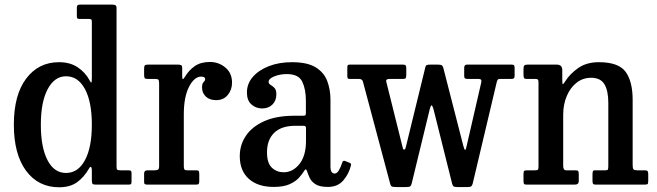

<svg xmlns="http://www.w3.org/2000/svg" viewBox="-20 -800 2846 832"><path d="M40 -260Q40 -388.5 93.5 -459.5Q147 -530.5 235.5 -530.5Q284 -530.5 317 -508.2Q350 -486 369 -450.5Q374 -440.5 376 -442.8Q378 -445 378 -465V-704.5Q378 -714 375 -716Q372 -718 362.5 -718H323Q316.5 -718 314.8 -721Q313 -724 313 -731V-769Q313 -780 326 -780H465.5Q475 -780 480 -777.5Q485 -775 485 -765V-79Q485 -67.5 488 -64.8Q491 -62 503 -62H534.5Q543.5 -62 546.8 -60Q550 -58 550 -48.5V-15Q550 -5 547.8 -2.5Q545.5 0 536 0H395Q384 0 381 -3.5Q378 -7 378 -18V-60.5Q378 -73 374.5 -76.2Q371 -79.5 365 -68.5Q344 -32 313.8 -10.2Q283.5 11.5 236.5 11.5Q146 11.5 93 -60Q40 -131.5 40 -260ZM157 -260Q157 -161.5 185.8 -106Q214.5 -50.5 266 -50.5Q318.5 -50.5 348.2 -106Q378 -161.5 378 -260Q378 -358.5 348.2 -414Q318.5 -469.5 266 -469.5Q216.5 -469.5 186.8 -414Q157 -358.5 157 -260Z M669.5 -438.5Q669.5 -450.5 666.5 -454.2Q663.5 -458 651.5 -458H620Q609 -458 606.8 -461.8Q604.5 -465.5 604.5 -476.5V-502Q604.5 -513 607.5 -516.5Q610.5 -520 621 -520H751.5Q760.5 -520 765 -517.5Q769.5 -515 769.5 -505.5V-471.5Q769.5 -458.5 772 -457.2Q774.5 -456 781.5 -467.5Q798.5 -496 824.5 -513.8Q850.5 -531.5 889.5 -531.5Q927.5 -531.5 956.5 -507.5Q985.5 -483.5 985.5 -441.5Q985.5 -411 967 -388.5Q948.5 -366 917 -366Q888.5 -366 872 -381.5Q855.5 -397 855.5 -421Q855.5 -438 862.2 -444.2Q869 -450.5 869 -457.5Q869 -468 851.5 -468Q822 -468 799.2 -424Q776.5 -380 776.5 -304V-82Q776.5 -70.5 778.8 -66.2Q781 -62 793 -62H830.5Q839.5 -62 841.5 -58.2Q843.5 -54.5 843.5 -45V-16Q843.5 -7 841.2 -3.5Q839 0 830 0H619.5Q612 0 608.2 -1.8Q604.5 -3.5 604.5 -11V-48Q604.5 -62 619 -62H649Q660.5 -62 665 -65.2Q669.5 -68.5 669.5 -79.5Z M1019 -123.5Q1019 -172 1045.5 -211.5Q1072 -251 1124.8 -274.8Q1177.5 -298.5 1257 -298.5H1292.5Q1301 -298.5 1303.2 -300.5Q1305.5 -302.5 1305.5 -311.5V-364.5Q1305.5 -413 1289.8 -446Q1274 -479 1223 -479Q1193 -479 1168.5 -469Q1144 -459 1144 -445.5Q1144 -437 1152.5 -432.2Q1161 -427.5 1169.2 -419.2Q1177.5 -411 1177.5 -391Q1177.5 -364 1160.5 -347Q1143.5 -330 1116 -330Q1089.5 -330 1069.8 -347.2Q1050 -364.5 1050 -399Q1050 -437.5 1075.8 -467Q1101.5 -496.5 1145.5 -513.5Q1189.5 -530.5 1245 -530.5Q1312 -530.5 1348 -508.2Q1384 -486 1398 -449Q1412 -412 1412 -368.5V-78.5Q1412 -48 1430.5 -48Q1440 -48 1448.2 -61.5Q1456.5 -75 1463.5 -96.5Q1466 -105.5 1475.5 -102.5L1496 -94Q1503 -91.5 1500.5 -82Q1491.5 -46 1467.5 -18Q1443.5 10 1401 10H1400.5Q1366 10 1348 -1.2Q1330 -12.5 1322.5 -28.2Q1315 -44 1311 -57Q1306 -74.5 1296.5 -57Q1289.5 -45.5 1275.5 -29.8Q1261.5 -14 1235.5 -2Q1209.5 10 1165.5 10Q1097.5 10 1058.2 -25Q1019 -60 1019 -123.5ZM1137 -140Q1137 -93 1158.2 -73.2Q1179.5 -53.5 1209 -53.5Q1249 -53.5 1277.5 -89.2Q1306 -125 1306 -189.5V-245Q1306 -255 1296 -255H1261Q1199.5 -255 1168.2 -224.5Q1137 -194 1137 -140Z M1740 -168.5 1823 -508Q1824.5 -516 1829.2 -518Q1834 -520 1844 -520H1876.5Q1888 -520 1892.8 -518Q1897.5 -516 1900.5 -508L1988 -167Q1991 -159 1992 -155Q1993 -151 1995.5 -151Q1998.5 -151 1999.2 -155.8Q2000 -160.5 2002 -167L2065.5 -443Q2069 -458 2054.5 -458H2007.5Q1998.5 -458 1995 -460.2Q1991.5 -462.5 1991.5 -471.5V-506Q1991.5 -520 2003.5 -520H2197.5Q2206 -520 2208 -516.5Q2210 -513 2210 -504V-472Q2210 -463.5 2207 -460.8Q2204 -458 2195 -458H2149.5Q2140.5 -458 2138 -456Q2135.5 -454 2132.5 -444L2028.5 -5Q2026 4 2022.2 7.2Q2018.5 10.5 2006 10.5H1962Q1950.5 10.5 1946.2 8Q1942 5.5 1939.5 -3L1858.5 -327Q1853.5 -343.5 1850.5 -343.5Q1846.5 -343.5 1842.5 -328L1764 -5Q1761.5 4.5 1757.5 7.5Q1753.5 10.5 1741 10.5H1697.5Q1685 10.5 1679.5 8.8Q1674 7 1671 -3L1552.5 -447Q1549 -458 1535.5 -458H1494.5Q1488 -458 1486.5 -461.5Q1485 -465 1485 -471.5V-506.5Q1485 -513.5 1486.8 -516.8Q1488.5 -520 1495.5 -520H1725.5Q1735 -520 1737.8 -516.8Q1740.5 -513.5 1740.5 -503.5V-477.5Q1740.5 -466.5 1738.5 -462.2Q1736.5 -458 1725.5 -458H1668.5Q1651.5 -458 1653.5 -447.5L1723 -168.5Q1725 -162 1726 -157Q1727 -152 1731 -152Q1735.5 -152 1736.8 -156.5Q1738 -161 1740 -168.5Z M2299 -458H2262Q2253 -458 2250.8 -462Q2248.5 -466 2248.5 -477.5V-501Q2248.5 -512.5 2252 -516.2Q2255.5 -520 2266 -520H2392.5Q2416.5 -520 2416.5 -496.5V-458.5Q2416.5 -436.5 2418.5 -435.2Q2420.5 -434 2428.5 -446.5Q2449 -479.5 2485.2 -505Q2521.5 -530.5 2575 -530.5Q2660.5 -530.5 2691 -488.8Q2721.5 -447 2721.5 -367V-84.5Q2721.5 -70.5 2725.2 -66.2Q2729 -62 2741.5 -62H2774.5Q2783.5 -62 2786.2 -58.5Q2789 -55 2789 -45.5V-17.5Q2789 -4 2785.8 -2Q2782.5 0 2769.5 0H2562Q2552 0 2549.8 -3.5Q2547.5 -7 2547.5 -17V-43.5Q2547.5 -52.5 2549 -57.2Q2550.5 -62 2558 -62H2603Q2612.5 -62 2614.2 -65.5Q2616 -69 2616 -82.5V-354Q2616 -407.5 2599 -435.2Q2582 -463 2541.5 -463Q2506 -463 2478.8 -441.8Q2451.5 -420.5 2436 -384Q2420.5 -347.5 2420.5 -302.5V-81Q2420.5 -62 2433.5 -62H2473.5Q2483 -62 2485.5 -58.8Q2488 -55.5 2488 -43V-15.5Q2488 0 2471 0H2263.5Q2253 0 2250.8 -3Q2248.5 -6 2248.5 -17V-45.5Q2248.5 -57 2251.5 -59.5Q2254.5 -62 2265.5 -62H2297Q2306.5 -62 2310 -64Q2313.5 -66 2313.5 -77.5V-442.5Q2313.5 -453 2310.5 -455.5Q2307.5 -458 2299 -458Z"/></svg>

Font: Besley* Narrow Medium
Style: Regular
Weight: 500
Width: 4
Designer: Owen Earl
Foundry: indestructible type*
Version: Version 3.000; ttfautohint (v1.8.3)